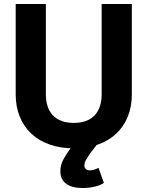

<svg xmlns="http://www.w3.org/2000/svg" viewBox="-20 -731 743 967"><path d="M352 16Q285 16 230.5 -3Q176 -22 138 -57.5Q100 -93 79.5 -143.5Q59 -194 59 -256V-711H211V-256Q211 -187 247 -149.5Q283 -112 352 -112Q420 -112 456 -149.5Q492 -187 492 -256V-711H644V-256Q644 -194 623.5 -143.5Q603 -93 565 -57.5Q527 -22 473 -3Q419 16 352 16ZM397 216Q343 216 313.5 194.5Q284 173 284 131Q284 100 299.5 71.5Q315 43 333 19L367 -25L467 -1L436 39Q422 59 413.5 74Q405 89 405 102Q405 114 412.5 120.5Q420 127 431 127Q444 127 456 123Q468 119 476 114L503 190Q489 201 459 208.5Q429 216 397 216Z"/></svg>

Font: Geist
Style: Bold
Weight: 400
Designer: Basement.studio, Andrés Briganti, Mateo Zaragoza
Foundry: Basement.studio, Vercel, Andrés Briganti, Guido Ferreyra, Mateo Zaragoza
Version: Version 1.401